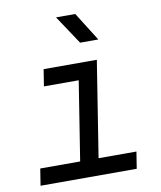

<svg xmlns="http://www.w3.org/2000/svg" viewBox="-87 -854 774 924"><g transform="rotate(-10 300.0 -392.5)"><path d="M343 -645H432L344 -785H250ZM36 0H506L519 -82H334L408 -550H148L135 -468H305L244 -82H49Z"/></g></svg>

Font: JetBrains Mono
Style: Italic
Weight: 400
Italic angle: -9°
Monospace: yes
Designer: Philipp Nurullin, Konstantin Bulenkov
Foundry: JetBrains
Version: Version 2.305